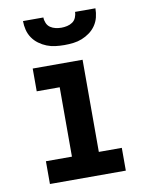

<svg xmlns="http://www.w3.org/2000/svg" viewBox="-84 -811 669 872"><g transform="rotate(-10 250.0 -375.0)"><path d="M75 0V-105H195V-425H89V-530H319V-105H425V0ZM250 -610Q229 -610 208.5 -612.5Q188 -615 169 -622.5Q150 -630 133 -642.5Q116 -655 104.5 -672Q93 -689 88 -709Q83 -729 83 -750H177Q177 -737 182.5 -724Q188 -711 199 -703.5Q210 -696 223.5 -693Q237 -690 250 -690Q263 -690 276.5 -693Q290 -696 301 -703.5Q312 -711 317.5 -724Q323 -737 323 -750H417Q417 -729 412 -709Q407 -689 395.5 -672Q384 -655 367 -642.5Q350 -630 331 -622.5Q312 -615 291.5 -612.5Q271 -610 250 -610Z"/></g></svg>

Font: Iosevka Slab Extrabold
Style: Regular
Weight: 800
Monospace: yes
Designer: Belleve Invis
Foundry: Belleve Invis
Version: Version 11.1.1; ttfautohint (v1.8.3)